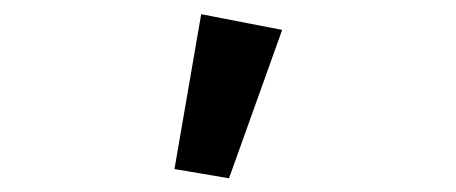

<svg xmlns="http://www.w3.org/2000/svg" viewBox="-20 -864 655 276"><path d="M230.8 -621 269.2 -843.6 385.6 -821 309.2 -607.7Z"/></svg>

Font: Fira Code Fixed Medium
Style: Regular
Weight: 500
Monospace: yes
Designer: Carrois Corporate, Edenspiekermann AG, Nikita Prokopov
Foundry: Carrois Corporate, Edenspiekermann AG, Nikita Prokopov
Version: Version 5.002